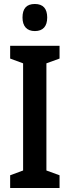

<svg xmlns="http://www.w3.org/2000/svg" viewBox="-20 -944 350 964"><path d="M155 -924C113 -924 93 -901 93 -856C93 -812 115 -788 155 -788C196 -788 217 -812 217 -856C217 -900 197 -924 155 -924ZM279 0V-64L213 -88V-626L279 -650V-714H31V-650L96 -626V-88L31 -64V0Z"/></svg>

Font: Noto Sans Khmer ExtraCondensed SemiBold
Style: Regular
Weight: 600
Width: 2
Designer: Danh Hong and the Monotype Design Team
Foundry: Monotype Imaging Inc.
Version: Version 2.004